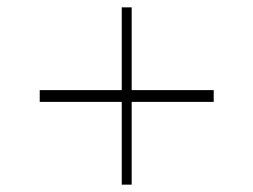

<svg xmlns="http://www.w3.org/2000/svg" viewBox="-20 -512 689 522"><path d="M88 -267V-235H311V-10H338V-235H561V-267H338V-492H311V-267Z"/></svg>

Font: Sprat Condensed Medium
Style: Regular
Weight: 500
Width: 3
Designer: Ethan Nakache
Foundry: Collletttivo
Version: Version 2.000;Glyphs 3.2 (3217)